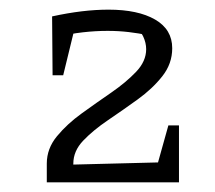

<svg xmlns="http://www.w3.org/2000/svg" viewBox="-20 -754 445 398"><path d="M77 -376V-415Q77 -446 98 -471.5Q119 -497 149.5 -519Q180 -541 210.5 -562Q241 -583 262 -605Q283 -627 283 -652Q283 -665 277 -678Q271 -691 254 -703L287 -681Q268 -685 247 -687.5Q226 -690 203 -690Q178 -690 151.5 -687Q125 -684 97 -677L88 -720Q120 -727 149 -730.5Q178 -734 205 -734Q266 -734 301.5 -713.5Q337 -693 337 -654Q337 -622 316.5 -596Q296 -570 265.5 -548Q235 -526 204 -505Q173 -484 152.5 -462.5Q132 -441 132 -415V-376ZM99 -376V-412L335 -418L336 -376ZM296 -376 329 -494H351V-376ZM89 -598 88 -720 141 -721 111 -598Z"/></svg>

Font: Piazzolla Thin Light
Style: Regular
Weight: 300
Version: Version 2.005